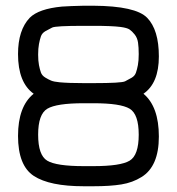

<svg xmlns="http://www.w3.org/2000/svg" viewBox="-20 -646 618 671"><path d="M272.5 -65.4H306.6Q401.4 -65.4 433.1 -84.5Q464.8 -103.5 464.8 -175.3Q464.8 -247.1 433.1 -266.1Q401.4 -285.2 306.6 -285.2H272.5Q177.7 -285.2 145.5 -266.1Q113.3 -247.1 113.3 -175.3Q113.3 -103.5 145 -84.5Q176.8 -65.4 272.5 -65.4ZM474.6 -27.3Q443.4 -7.8 404.3 -1.5Q365.2 4.9 306.6 4.9H272.5Q153.3 4.9 98.1 -31.2Q43 -67.4 43 -170.9Q43 -274.4 97.7 -318.4Q43 -357.4 43 -457Q43 -541 84 -584Q115.2 -615.2 196.3 -623Q225.6 -625 272.5 -626H306.6Q454.1 -625 494.1 -584Q535.2 -542 535.2 -448.7Q535.2 -355.5 481.4 -318.4Q535.2 -273.4 535.2 -168.9Q535.2 -64.5 474.6 -27.3ZM401.4 -551.8Q371.1 -555.7 306.6 -555.7H270.5Q174.8 -555.7 162.6 -549.8Q150.4 -543.9 138.7 -537.1Q127 -530.3 123 -519Q119.1 -507.8 116.2 -492.2Q113.3 -476.6 113.3 -455.1Q113.3 -433.6 116.2 -418.5Q119.1 -403.3 123 -392.6Q127 -381.8 138.2 -375Q149.4 -368.2 158.7 -364.3Q168 -360.4 188.5 -358.4Q219.7 -355.5 272.5 -355.5H306.6Q404.3 -355.5 417 -361.8Q429.7 -368.2 440.4 -374.5Q451.2 -380.9 455.1 -392.1Q459 -403.3 461.9 -418.5Q464.8 -433.6 464.8 -457Q464.8 -480.5 462.4 -497.1Q460 -513.7 450.7 -525.4Q441.4 -537.1 432.6 -543Q423.8 -548.8 401.4 -551.8Z"/></svg>

Font: Jura
Style: DemiBold
Weight: 600
Version: Version 2.5